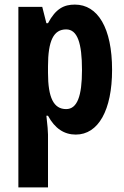

<svg xmlns="http://www.w3.org/2000/svg" viewBox="-20 -576 541 836"><path d="M306 -556C259 -556 223 -539 189 -475H182L164 -546H60V240H189V10C189 -3 187 -29 182 -72H189C219 -16 260 10 310 10C408 10 468 -96 468 -272C468 -454 406 -556 306 -556ZM268 -448C317 -448 337 -389 337 -271C337 -157 316 -101 268 -101C214 -101 189 -150 189 -259V-287C189 -400 214 -448 268 -448Z"/></svg>

Font: Noto Sans Malayalam ExtraCondensed
Style: Bold
Weight: 700
Width: 2
Designer: Jelle Bosma - Monotype Design Team
Foundry: Monotype Imaging Inc.
Version: Version 2.104